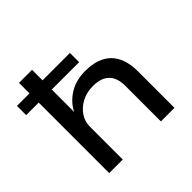

<svg xmlns="http://www.w3.org/2000/svg" viewBox="-173 -883 1061 1061"><g transform="rotate(-45 358.0 -352.5)"><path d="M108 0V-551H10V-623H108V-705H210V-623H424V-551H210V-378H211Q238 -430 290 -461.5Q342 -493 413 -493Q514 -493 566 -440.5Q618 -388 618 -284V0H512V-279Q512 -318 499 -345.5Q486 -373 458 -388.5Q430 -404 385 -404Q335 -404 296.5 -383.5Q258 -363 236 -330Q214 -297 214 -258V0Z"/></g></svg>

Font: Nunito Sans 7pt SemiExpanded Medium
Style: Regular
Weight: 500
Width: 6
Designer: Vernon Adams
Foundry: Vernon Adams
Version: Version 3.101;gftools[0.9.27]